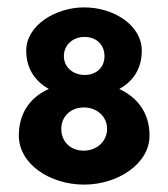

<svg xmlns="http://www.w3.org/2000/svg" viewBox="-20 -492 454 520"><path d="M146 -143C146 -177 172 -201 207 -201C242 -201 270 -177 270 -143C270 -109 242 -84 207 -84C170 -84 146 -109 146 -143ZM263 -340C263 -309 241 -289 209 -289C179 -289 153 -309 153 -340C153 -370 177 -392 209 -392C242 -392 263 -370 263 -340ZM364 -355C364 -423 289 -472 208 -472C130 -472 51 -423 51 -355C51 -304 77 -271 112 -251C65 -230 31 -189 31 -125C31 -47 116 8 208 8C297 8 385 -47 385 -125C385 -189 349 -230 303 -251C339 -271 364 -304 364 -355Z"/></svg>

Font: Hussar Tani
Style: Bold
Weight: 700
Foundry: Cannot Into Space Fonts
Version: Version 0.92